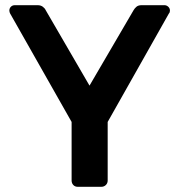

<svg xmlns="http://www.w3.org/2000/svg" viewBox="-20 -720 691 740"><path d="M280 0Q269 0 262.5 -7Q256 -14 256 -24V-250L19 -668Q18 -670 17 -673Q16 -676 16 -679Q16 -688 22 -694Q28 -700 37 -700H125Q137 -700 145 -694Q153 -688 156 -681L325 -390L495 -681Q499 -688 506 -694Q513 -700 526 -700H614Q622 -700 628.5 -694Q635 -688 635 -679Q635 -676 634 -673Q633 -670 631 -668L395 -250V-24Q395 -14 388 -7Q381 0 370 0Z"/></svg>

Font: Rubik Light Medium
Style: Regular
Weight: 500
Version: Version 2.104